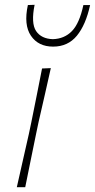

<svg xmlns="http://www.w3.org/2000/svg" viewBox="-20 -779 395 799"><path d="M50 0Q63 -56.5 74.5 -108.5Q86 -160.5 100 -221L110.5 -271Q123 -332.5 133.5 -385.2Q144 -438 155 -494L191.5 -495.5Q179 -439.5 166.8 -385.8Q154.5 -332 140.5 -271L130 -221Q117.5 -160.5 107 -108.5Q96.5 -56.5 85 0ZM201 -585Q139.5 -585 108.8 -630.2Q78 -675.5 96 -758L124 -759Q108.5 -682 130.2 -649.8Q152 -617.5 200 -616Q248 -617.5 279.2 -649.5Q310.5 -681.5 327 -758H355Q337 -675.5 299.8 -630.2Q262.5 -585 201 -585Z"/></svg>

Font: Commissioner Loud Thin
Style: Italic
Weight: 100
Italic angle: -12°
Designer: Kostas Bartsokas
Foundry: Kostas Bartsokas
Version: Version 1.000; ttfautohint (v1.8.3)